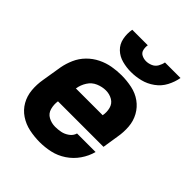

<svg xmlns="http://www.w3.org/2000/svg" viewBox="-210 -866 996 996"><g transform="rotate(45 288.0 -368.0)"><path d="M251 8Q289 8 327.5 -0.5Q366 -9 400.5 -32Q435 -55 458.5 -89Q482 -123 492 -161H356Q350 -140 331 -126.5Q312 -113 291.5 -109Q271 -105 251 -105Q224 -105 201 -117.5Q178 -130 171 -156Q164 -182 168 -209H502L516 -298Q523 -337 520 -375.5Q517 -414 499 -446.5Q481 -479 451 -500.5Q421 -522 383 -530Q345 -538 306 -538Q273 -538 238.5 -532Q204 -526 171.5 -510Q139 -494 113.5 -468Q88 -442 73.5 -409Q59 -376 53 -343L35 -233Q28 -193 31.5 -154Q35 -115 53.5 -82.5Q72 -50 103.5 -29Q135 -8 173 0Q211 8 251 8ZM383 -322H186L187 -324Q191 -351 207 -376.5Q223 -402 250 -413.5Q277 -425 304 -425Q331 -425 353 -412Q375 -399 381.5 -373.5Q388 -348 383 -322ZM328 -584Q362 -584 396.5 -592.5Q431 -601 461.5 -623Q492 -645 509 -677.5Q526 -710 532 -744H418Q415 -727 405.5 -710.5Q396 -694 378.5 -686.5Q361 -679 344 -679Q327 -679 312 -686.5Q297 -694 293 -710.5Q289 -727 292 -744H178Q172 -711 178.5 -678Q185 -645 208 -623Q231 -601 263 -592.5Q295 -584 328 -584Z"/></g></svg>

Font: Iosevka Sparkle XBdObl
Style: Regular
Weight: 800
Italic angle: -9°
Designer: Belleve Invis
Foundry: Belleve Invis
Version: Version 4.5.0; ttfautohint (v1.8.3)